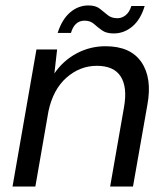

<svg xmlns="http://www.w3.org/2000/svg" viewBox="-20 -686 614 706"><path d="M26 0 114 -504H190L180 -416Q212 -463 261.5 -489.5Q311 -516 368 -516Q460 -516 500 -457.5Q540 -399 522 -301L469 0H385L436 -292Q449 -365 424 -404.5Q399 -444 336 -444Q274 -444 224.5 -400.5Q175 -357 158 -276L110 0ZM192 -565Q208 -615 238 -640.5Q268 -666 305 -666Q332 -666 347 -654Q362 -642 376 -630.5Q390 -619 412 -619Q428 -619 442 -630Q456 -641 463 -664H512Q497 -614 466.5 -588.5Q436 -563 398 -563Q371 -563 355 -574.5Q339 -586 325.5 -598Q312 -610 291 -610Q254 -610 241 -565Z"/></svg>

Font: DM Sans Italic
Style: Regular
Weight: 400
Italic angle: -10°
Designer: Colophon Foundry, Jonny Pinhorn
Foundry: Colophon Foundry
Version: Version 4.004; ttfautohint (v1.8.4.7-5d5b)